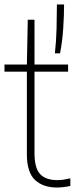

<svg xmlns="http://www.w3.org/2000/svg" viewBox="-20 -828 336 857"><path d="M234 9Q172 9 136 -25Q100 -59 100 -139V-540L104 -740H134V-145Q134 -77 159.5 -50.5Q185 -24 236 -24Q249.5 -24 264.2 -26.2Q279 -28.5 294 -32V2Q280.5 5 264.5 7Q248.5 9 234 9ZM0 -508V-540H284V-508ZM225 -590Q231 -642.5 232.5 -702Q234 -761.5 234 -808H266Q266 -759.5 262.2 -701.5Q258.5 -643.5 248 -590Z"/></svg>

Font: Encode Sans Condensed Thin
Style: Regular
Weight: 100
Width: 3
Designer: Multiple Designers
Foundry: Impallari Type
Version: Version 3.002